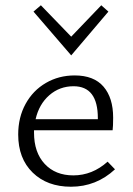

<svg xmlns="http://www.w3.org/2000/svg" viewBox="-20 -704 505 728"><path d="M250 -494 107 -660 135 -684 250 -565 364 -684 391 -660ZM416 -62Q345 4 249 4Q159 4 104 -49.5Q49 -103 49 -194Q49 -259 77 -310Q105 -361 154 -389.5Q203 -418 263 -418Q336 -418 372.5 -375.5Q409 -333 409 -258Q409 -225 407 -210H109V-201Q109 -126 149.5 -82.5Q190 -39 258 -39Q330 -39 388 -91ZM115 -252H351V-256Q351 -377 259 -377Q206 -377 167 -343Q128 -309 115 -252Z"/></svg>

Font: Ysabeau Infant Semilight
Style: Regular
Weight: 300
Designer: Christian Thalmann (Catharsis Fonts)
Version: Version 0.003